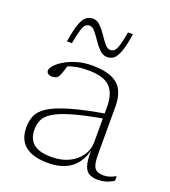

<svg xmlns="http://www.w3.org/2000/svg" viewBox="-132 -807 810 914"><g transform="rotate(20 272.5 -350.0)"><path d="M404.5 -306.5 403 -281Q304.5 -264 244.8 -246.8Q185 -229.5 153.8 -210.5Q122.5 -191.5 111.8 -169Q101 -146.5 101 -118.5Q101 -70.5 130 -46.5Q159 -22.5 222.5 -22.5Q270 -22.5 307.8 -40.2Q345.5 -58 367.2 -89.2Q389 -120.5 389 -160.5V-338.5Q389 -406 356.2 -438.2Q323.5 -470.5 245.5 -470.5Q213 -470.5 185.5 -465.2Q158 -460 128 -447L148.5 -463.5Q144.5 -450.5 140.8 -438.5Q137 -426.5 133.5 -416.8Q130 -407 126 -400Q121 -390.5 112.5 -386.8Q104 -383 95.5 -383Q79.5 -383 72.2 -389Q65 -395 65 -404Q65 -416 79.8 -432Q94.5 -448 120.5 -463.2Q146.5 -478.5 181 -488.5Q215.5 -498.5 255.5 -498.5Q320 -498.5 357.2 -481.5Q394.5 -464.5 410.2 -432.2Q426 -400 426 -354V-114Q426 -77.5 431.5 -58.2Q437 -39 450 -32Q463 -25 485 -25Q499.5 -25 512.8 -29Q526 -33 545 -43V-20Q525 -7 505.5 -1.5Q486 4 464.5 4Q436 4 418.2 -7.5Q400.5 -19 393.5 -49.8Q386.5 -80.5 389.5 -137.5L394 -139.5Q384.5 -86.5 360.5 -53.5Q336.5 -20.5 299.8 -5.2Q263 10 215 10Q139 10 100 -21Q61 -52 61 -115Q61 -148 72.5 -175Q84 -202 118.8 -224.5Q153.5 -247 222 -267.2Q290.5 -287.5 404.5 -306.5ZM386.5 -704.5Q377.5 -644 365.8 -612.8Q354 -581.5 339.8 -570.8Q325.5 -560 307.5 -560Q286 -560 268.8 -577Q251.5 -594 236.8 -616.2Q222 -638.5 208 -655.5Q194 -672.5 179 -672.5Q167.5 -672.5 159 -664.8Q150.5 -657 143.5 -634Q136.5 -611 128 -565H103Q112.5 -626 124 -657Q135.5 -688 150.2 -698.8Q165 -709.5 182.5 -709.5Q204 -709.5 221 -692.5Q238 -675.5 252.8 -653.2Q267.5 -631 281.5 -614Q295.5 -597 310.5 -597Q322 -597 330.5 -604.8Q339 -612.5 346.2 -635.8Q353.5 -659 361.5 -704.5Z"/></g></svg>

Font: Newsreader 9pt ExtraLight
Style: Regular
Weight: 250
Designer: Hugues Gentile
Foundry: Production Type
Version: Version 1.003